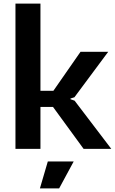

<svg xmlns="http://www.w3.org/2000/svg" viewBox="-20 -828 639 1068"><path d="M246 70H390L309 220H202ZM66 -808H205V-323H277L428 -540H582L394 -287L372 -280V-276L395 -268L599 0H445L275 -233H205V0H66Z"/></svg>

Font: Encode Sans Normal
Style: SemiBold
Weight: 600
Designer: Pablo Impallari, Andres Torresi
Foundry: Pablo Impallari, Andres Torresi
Version: Version 1.000; ttfautohint (v1.00) -l 8 -r 50 -G 200 -x 14 -